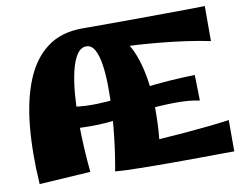

<svg xmlns="http://www.w3.org/2000/svg" viewBox="-82 -884 1275 1004"><g transform="rotate(-10 555.5 -381.5)"><path d="M452 0Q457 -24 464.5 -72Q472 -120 479 -181.5Q486 -243 490 -310.5Q494 -378 493.5 -442Q493 -506 485.5 -557.5Q478 -609 461.5 -639.5Q445 -670 417 -670Q387 -670 366.5 -638.5Q346 -607 333.5 -554Q321 -501 315.5 -433.5Q310 -366 310 -293Q310 -220 314 -149.5Q318 -79 324 -20L52 -3Q41 -171 54.5 -311Q68 -451 110 -553Q152 -655 226.5 -710.5Q301 -766 413 -766Q515 -766 580.5 -708.5Q646 -651 679 -548Q712 -445 715.5 -308.5Q719 -172 696 -14ZM129 -273 169 -404Q231 -379 295 -370.5Q359 -362 420.5 -364Q482 -366 537 -372.5Q592 -379 637 -385L647 -304Q584 -274 498.5 -263Q413 -252 318 -256Q223 -260 129 -273ZM1084 5Q1054 5 1003.5 5.5Q953 6 891.5 6.5Q830 7 765 7Q700 7 639 6.5Q578 6 529.5 4.5Q481 3 452 0L503 -118Q541 -118 595 -120Q649 -122 713 -126Q777 -130 843 -135.5Q909 -141 971.5 -147.5Q1034 -154 1084 -161ZM953 -288Q896 -300 820.5 -299Q745 -298 654 -289L653 -401Q733 -412 811 -417.5Q889 -423 950 -424ZM1064 -584Q1001 -597 936.5 -606Q872 -615 810.5 -621Q749 -627 695 -630.5Q641 -634 598.5 -635.5Q556 -637 530 -637L413 -766Q483 -766 558.5 -766Q634 -766 708.5 -766.5Q783 -767 851 -767.5Q919 -768 974 -768.5Q1029 -769 1064 -770Z"/></g></svg>

Font: Marhey Light
Style: Regular
Weight: 300
Designer: Nur Syamsi & Bustanul Arifin
Foundry: Namelatype
Version: Version 1.000